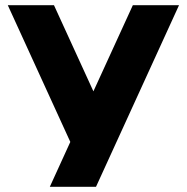

<svg xmlns="http://www.w3.org/2000/svg" viewBox="-20 -510 720 740"><path d="M10 -490H188L340 -158L492 -490H670L350 210H172L251 37Z"/></svg>

Font: Xolonium
Style: Bold
Weight: 700
Designer: Severin Meyer
Version: Version 4.2